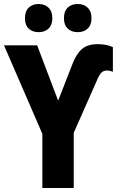

<svg xmlns="http://www.w3.org/2000/svg" viewBox="-20 -941 603 961"><path d="M192 0V-271L0 -714H166L271 -437L342 -619Q361 -670 389.5 -695Q418 -720 470 -720Q513 -720 545 -705V-582Q539 -584 531 -586Q523 -588 515 -588Q499 -588 488 -578Q477 -568 463 -534L349 -276V0ZM105 -850Q105 -885 124 -903Q143 -921 173 -921Q204 -921 223 -902.5Q242 -884 242 -850Q242 -816 223 -798Q204 -780 173 -780Q143 -780 124 -797.5Q105 -815 105 -850ZM300 -850Q300 -885 319 -903Q338 -921 369 -921Q400 -921 419 -902.5Q438 -884 438 -850Q438 -816 419 -798Q400 -780 369 -780Q338 -780 319 -798Q300 -816 300 -850Z"/></svg>

Font: Noto Sans Condensed ExtraBold
Style: Regular
Weight: 800
Width: 3
Designer: Monotype Design Team
Foundry: Monotype Imaging Inc.
Version: Version 2.013; ttfautohint (v1.8.4.7-5d5b)